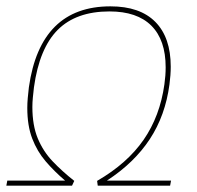

<svg xmlns="http://www.w3.org/2000/svg" viewBox="-25 -585 622 605"><path d="M-5 0 -2 -16H180Q146 -45 119 -76.5Q92 -108 76.5 -148.5Q61 -189 61 -245Q61 -260 62.5 -276.5Q64 -293 66 -310Q102 -565 323 -565Q416 -565 464.5 -516Q513 -467 513 -375Q513 -362 512 -348Q511 -334 509 -319Q496 -221 447 -146.5Q398 -72 312 -16H514L511 0H283L281 -15Q376 -70 427.5 -144.5Q479 -219 493 -319Q495 -333 496 -346.5Q497 -360 497 -373Q497 -459 452 -504Q407 -549 320 -549Q215 -549 157 -491Q99 -433 82 -310Q80 -293 78.5 -277.5Q77 -262 77 -248Q77 -190 94 -149Q111 -108 141 -76.5Q171 -45 209 -15L202 0Z"/></svg>

Font: Alumni Sans Pinstripe
Style: Italic
Weight: 400
Italic angle: -8°
Designer: Robert E. Leuschke
Foundry: Robert E. Leuschke
Version: Version 1.010; ttfautohint (v1.8.4.7-5d5b)